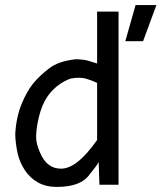

<svg xmlns="http://www.w3.org/2000/svg" viewBox="-27 -736 643 765"><path d="M445.3 0V-689.9H359.9V-482.9C346.2 -487.1 334.8 -490.7 325.7 -493.7C314.3 -497.2 297.7 -499.3 275.9 -500C230.3 -495.4 194.7 -483.4 169.2 -463.9C143.6 -444.3 122.5 -424.4 105.7 -404.1C88.9 -383.7 73.4 -356.3 59.1 -321.8C44.8 -287.3 36.3 -247.1 33.7 -201.2C34.3 -177.4 37.3 -153.1 42.5 -128.2C47.7 -103.3 57.4 -80.1 71.5 -58.6C85.7 -37.1 103.4 -20.5 124.5 -8.8C145.7 2.9 170.6 8.8 199.2 8.8C263 8.8 306.5 -7.6 329.6 -40.5C347.5 -62 359.7 -78.6 366.2 -90.3L369.1 0ZM359.9 -405.8V-178.2C333.5 -140.5 308.3 -112 284.4 -92.8C260.5 -73.6 237.8 -64 216.3 -64C199.4 -64 184.7 -68 172.1 -76.2C159.6 -84.3 149.2 -95.9 140.9 -111.1C132.6 -126.2 125.9 -142.7 120.8 -160.6C115.8 -178.5 115.7 -202.6 120.6 -232.9C129.4 -288.2 145.2 -330.5 168 -359.6C190.8 -388.8 219.4 -409.8 253.9 -422.9C279.6 -427.4 300.5 -427.2 316.4 -422.4C332.4 -417.5 346.8 -411.9 359.9 -405.8ZM596.2 -715.8H513.2L472.2 -571.8H543ZM-6.8 -490.2Z"/></svg>

Font: CodeNewRoman Nerd Font Mono
Style: Regular
Weight: 400
Monospace: yes
Designer: Sam Radian
Foundry: Code New Roman
Version: Version 2.00 November 29, 2014;Nerd Fonts 3.2.1